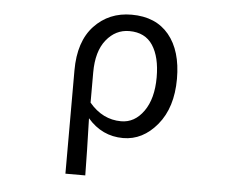

<svg xmlns="http://www.w3.org/2000/svg" viewBox="-53 -621 1105 884"><g transform="rotate(5 500.0 -179.0)"><path d="M280.3 199.2V-278.3Q280.3 -412.1 348.1 -484.4Q416 -556.6 520.5 -556.6Q632.8 -556.6 693.4 -483.4Q753.9 -410.2 753.9 -280.3Q753.9 -147.5 687.5 -67.4Q621.1 12.7 530.3 12.7Q432.6 12.7 366.2 -64.5Q371.1 95.7 372.1 199.2ZM514.6 -63.5Q577.1 -63.5 618.7 -122.1Q660.2 -180.7 660.2 -279.3Q660.2 -373 625 -426.8Q589.8 -480.5 516.6 -480.5Q453.1 -480.5 410.2 -427.2Q367.2 -374 367.2 -276.4V-136.7Q428.7 -63.5 514.6 -63.5Z"/></g></svg>

Font: GenEi Gothic M Regular
Style: Regular
Weight: 400
Designer: o_tamon (Modified); [Source Han Sans]
Ryoko NISHIZUKA  (kana & ideographs); Paul D. Hunt (Latin, Greek & Cyrillic); Wenl
Version: Version 1.1a;Original Version 1.004